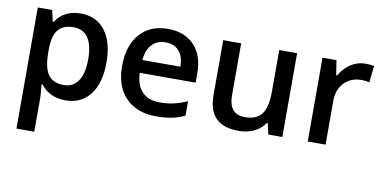

<svg xmlns="http://www.w3.org/2000/svg" viewBox="-75 -764 2414 1218"><g transform="rotate(10 1132.5 -155.0)"><path d="M356 9.8Q253.4 9.8 196.8 -64H189.9Q196.8 4.4 196.8 19V240.2H82V-540H174.8Q178.7 -524.9 190.9 -467.8H196.8Q250.5 -549.8 357.9 -549.8Q459 -549.8 515.4 -476.6Q571.8 -403.3 571.8 -271Q571.8 -138.7 514.4 -64.5Q457 9.8 356 9.8ZM328.1 -456.1Q259.8 -456.1 228.3 -416Q196.8 -376 196.8 -288.1V-271Q196.8 -172.4 228 -128.2Q259.3 -84 330.1 -84Q389.6 -84 421.9 -132.8Q454.1 -181.6 454.1 -272Q454.1 -362.8 422.1 -409.4Q390.1 -456.1 328.1 -456.1Z M940.9 9.8Q814.9 9.8 743.9 -63.7Q672.9 -137.2 672.9 -266.1Q672.9 -398.4 738.8 -474.1Q804.7 -549.8 919.9 -549.8Q1026.9 -549.8 1088.9 -484.9Q1150.9 -419.9 1150.9 -306.2V-244.1H791Q793.5 -165.5 833.5 -123.3Q873.5 -81.1 946.3 -81.1Q994.1 -81.1 1035.4 -90.1Q1076.7 -99.1 1124 -120.1V-26.9Q1082 -6.8 1039.1 1.5Q996.1 9.8 940.9 9.8ZM919.9 -462.9Q865.2 -462.9 832.3 -428.2Q799.3 -393.6 793 -327.1H1038.1Q1037.1 -394 1005.9 -428.5Q974.6 -462.9 919.9 -462.9Z M1662.1 0 1646 -70.8H1640.1Q1616.2 -33.2 1572 -11.7Q1527.8 9.8 1471.2 9.8Q1373 9.8 1324.7 -39.1Q1276.4 -87.9 1276.4 -187V-540H1392.1V-207Q1392.1 -145 1417.5 -114Q1442.9 -83 1497.1 -83Q1569.3 -83 1603.3 -126.2Q1637.2 -169.4 1637.2 -271V-540H1752.4V0Z M2189.9 -549.8Q2224.6 -549.8 2247.1 -544.9L2235.8 -438Q2211.4 -443.8 2185.1 -443.8Q2116.2 -443.8 2073.5 -398.9Q2030.8 -354 2030.8 -282.2V0H1916V-540H2005.9L2021 -444.8H2026.9Q2053.7 -493.2 2096.9 -521.5Q2140.1 -549.8 2189.9 -549.8Z"/></g></svg>

Font: f1_46825          
Style: Regular
Weight: 600
Foundry: Ascender Corporation
Version: Version 1.10